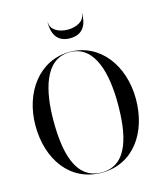

<svg xmlns="http://www.w3.org/2000/svg" viewBox="-139 -1070 1001 1182"><g transform="rotate(-15 361.5 -479.5)"><path d="M280 -969H278C278 -908 298 -840 388 -840C478 -840 498 -908 498 -969H496C496 -920 442 -895 388 -895C334 -895 280 -920 280 -969ZM362 10C565 10 681.5 -162 681.5 -375C681.5 -588 555 -760 362 -760C169 -760 41.5 -588 41.5 -375C41.5 -162 159 10 362 10ZM362 -758C526 -758 566.5 -557 566.5 -375C566.5 -193 536 8 362 8C188 8 156.5 -193 156.5 -375C156.5 -557 198 -758 362 -758Z"/></g></svg>

Font: Bodoni* 96pt
Style: Regular
Weight: 400
Version: Version 2.3